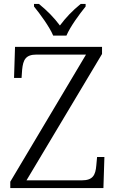

<svg xmlns="http://www.w3.org/2000/svg" viewBox="-20 -951 589 971"><path d="M249 -771H316C335 -816 382 -880 413 -918V-931H388C345 -896 313 -862 283 -822C253 -862 220 -896 177 -931H152V-918C183 -880 230 -816 249 -771ZM32 0H503L508 -157H471L467 -114C463 -66 450 -39 394 -39H114L496 -678V-714H56L51 -557H89L92 -599C97 -648 109 -675 165 -675H415L32 -32Z"/></svg>

Font: Noto Serif Telugu Light
Style: Regular
Weight: 300
Designer: Jelle Bosma - Monotype Design Team
Foundry: Monotype Imaging Inc.
Version: Version 2.005